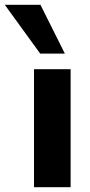

<svg xmlns="http://www.w3.org/2000/svg" viewBox="-80 -782 377 802"><path d="M62 0V-493H215V0ZM88 -558 -60 -762H89L191 -558Z"/></svg>

Font: Nunito Sans 11pt ExtraBold
Style: Regular
Weight: 800
Version: Version 3.101;gftools[0.9.27]